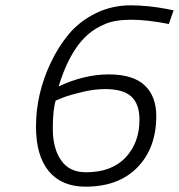

<svg xmlns="http://www.w3.org/2000/svg" viewBox="-20 -690 671 720"><path d="M613 -600 631 -651 608 -656C558.7 -665.3 512.7 -670 470 -670C422.7 -670 378.8 -660 338.5 -640C298.2 -620 264.7 -594 238 -562C211.3 -530 188.7 -494 170 -454C133.3 -376.7 115 -297 115 -215C115 -142.3 131 -86.7 163 -48C195 -9.3 241 10 301 10C383.7 10 448.5 -14.2 495.5 -62.5C542.5 -110.8 566 -175 566 -255C566 -304.3 551.5 -342.7 522.5 -370C493.5 -397.3 448.5 -411 387.5 -411C326.5 -411 264 -396 200 -366C216 -419.3 236 -464.7 260 -502C274.7 -524.7 291 -544 309 -560C327 -576 348.7 -589.3 374 -600C399.3 -610.7 432 -616 472 -616C512 -616 559 -610.7 613 -600ZM373 -356C419 -356 452.2 -346.7 472.5 -328C492.8 -309.3 503 -280.3 503 -241C503 -183.7 485.7 -136.5 451 -99.5C416.3 -62.5 366.7 -44 302 -44C260.7 -44 229.7 -59 209 -89C188.3 -119 178 -158.3 178 -207C178 -255.7 181.7 -291 189 -313L216 -324C233.3 -330.7 257.3 -337.7 288 -345C318.7 -352.3 347 -356 373 -356Z"/></svg>

Font: Titillium Web
Style: Light Italic
Weight: 300
Italic angle: -13°
Version: Version 1.001;PS 57.000;hotconv 1.0.70;makeotf.lib2.5.55311